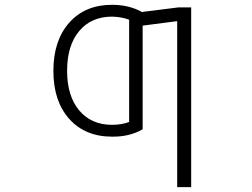

<svg xmlns="http://www.w3.org/2000/svg" viewBox="-20 -553 1040 792"><path d="M442.4 -38.1Q481.4 -38.1 512.7 -49.8V-471.7Q481.4 -483.4 442.4 -484.4Q356.4 -484.4 306.6 -424.8Q256.8 -365.2 256.8 -261.2Q256.8 -157.2 306.6 -97.7Q356.4 -38.1 442.4 -38.1ZM715.8 -522.5H768.6V218.8H710.9V-465.8L568.4 -447.3V-19.5Q513.7 11.7 442.4 10.7Q331.1 10.7 265.6 -62.5Q200.2 -135.7 200.2 -260.7Q200.2 -385.7 265.6 -459.5Q331.1 -533.2 442.4 -533.2Q513.7 -533.2 568.4 -502V-503.9Z"/></svg>

Font: Gen Shin Gothic Monospace Light
Style: Regular
Weight: 300
Designer: [Source Han Sans]
Ryoko NISHIZUKA  (kana & ideographs); Paul D. Hunt (Latin, Greek & Cyrillic); Wenlong ZHANG  (bopomofo
Version: Version 1.002.20150607